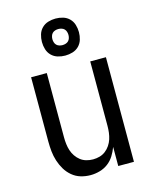

<svg xmlns="http://www.w3.org/2000/svg" viewBox="-116 -838 731 922"><g transform="rotate(-15 250.0 -377.0)"><path d="M219 8Q194 8 170.5 1Q147 -6 128 -22Q109 -38 96.5 -59Q84 -80 76.5 -103.5Q69 -127 66.5 -151.5Q64 -176 64 -200V-520H142V-200Q142 -183 144 -166.5Q146 -150 151 -134.5Q156 -119 165.5 -105Q175 -91 188 -81Q201 -71 217 -66.5Q233 -62 250 -62Q267 -62 283 -66.5Q299 -71 312 -81Q325 -91 334.5 -105Q344 -119 349 -134.5Q354 -150 356 -166.5Q358 -183 358 -200V-520H436V0H358V-95Q350 -73 337.5 -53Q325 -33 306.5 -19Q288 -5 265 1.5Q242 8 219 8ZM250 -578Q231 -578 213 -583.5Q195 -589 182 -602Q169 -615 163.5 -633Q158 -651 158 -670Q158 -689 163.5 -707Q169 -725 182 -738Q195 -751 213 -756.5Q231 -762 250 -762Q269 -762 287 -756.5Q305 -751 318 -738Q331 -725 336.5 -707Q342 -689 342 -670Q342 -651 336.5 -633Q331 -615 318 -602Q305 -589 287 -583.5Q269 -578 250 -578ZM250 -630Q258 -630 266 -632.5Q274 -635 279.5 -640.5Q285 -646 287.5 -654Q290 -662 290 -670Q290 -678 287.5 -686Q285 -694 279.5 -699.5Q274 -705 266 -707.5Q258 -710 250 -710Q242 -710 234 -707.5Q226 -705 220.5 -699.5Q215 -694 212.5 -686Q210 -678 210 -670Q210 -662 212.5 -654Q215 -646 220.5 -640.5Q226 -635 234 -632.5Q242 -630 250 -630Z"/></g></svg>

Font: Iosevka srxl
Style: Regular
Weight: 400
Monospace: yes
Designer: Belleve Invis
Foundry: Belleve Invis
Version: Version 33.0.1; ttfautohint (v1.8.3)